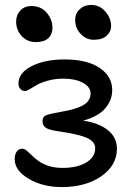

<svg xmlns="http://www.w3.org/2000/svg" viewBox="-20 -719 539 772"><path d="M356.9 -559.1Q326.2 -559.1 304.2 -582.8Q282.2 -606.4 282.2 -638.2Q282.2 -664.6 300.5 -681.9Q318.8 -699.2 346.2 -699.2Q381.3 -699.2 404.1 -672.1Q426.8 -645 426.8 -613.8Q426.8 -592.3 409.2 -575.7Q391.6 -559.1 356.9 -559.1ZM123 -549.8Q89.8 -549.8 67.4 -574Q44.9 -598.1 44.9 -631.8Q44.9 -659.2 62 -677Q79.1 -694.8 106 -694.8Q145 -694.8 168 -667.5Q190.9 -640.1 190.9 -606.9Q190.9 -580.6 174.1 -565.2Q157.2 -549.8 123 -549.8ZM228 33.2Q152.3 33.2 95.7 0Q39.1 -33.2 39.1 -79.1Q39.1 -98.1 47.1 -109.6Q55.2 -121.1 69.8 -121.1Q78.1 -121.1 87.6 -113Q97.2 -105 108.6 -93.8Q120.1 -82.5 135.3 -71.3Q150.4 -60.1 175.3 -52Q200.2 -43.9 231 -43.9Q291 -43.9 326.9 -65.7Q362.8 -87.4 362.8 -123Q362.8 -148.9 331.1 -163.8Q299.3 -178.7 216.8 -190.9Q178.7 -195.8 164.8 -204.8Q150.9 -213.9 150.9 -231.9Q150.9 -249.5 165.5 -255.6Q180.2 -261.7 229 -270Q290 -280.8 317.1 -297.6Q344.2 -314.5 344.2 -342.8Q344.2 -369.6 313.2 -386.2Q282.2 -402.8 234.9 -402.8Q202.1 -402.8 173.6 -395Q145 -387.2 129.2 -377.9Q113.3 -368.7 99.9 -360.8Q86.4 -353 81.1 -353Q69.3 -353 61.8 -361.3Q54.2 -369.6 54.2 -382.8Q54.2 -425.8 106.9 -452.9Q159.7 -480 240.2 -480Q330.6 -480 380.9 -445.8Q431.2 -411.6 431.2 -356.9Q431.2 -316.9 403.3 -283.7Q375.5 -250.5 314 -233.9Q377 -225.1 413.6 -195.8Q450.2 -166.5 450.2 -121.1Q450.2 -54.2 387.5 -10.5Q324.7 33.2 228 33.2Z"/></svg>

Font: Shantell Sans Bouncy
Style: Regular
Weight: 400
Designer: Stephen Nixon, Anya Danilova, Shantell Martin
Foundry: Arrow Type
Version: Version 1.006;[9816181b4]